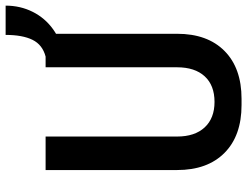

<svg xmlns="http://www.w3.org/2000/svg" viewBox="-118 -750 878 682"><g transform="rotate(-90 321.0 -409.0)"><path d="M289 10Q180 10 119 -50.5Q58 -111 58 -219V-686H177V-219Q177 -156 209.5 -121Q242 -86 300 -86Q359 -86 391 -121Q423 -156 423 -219V-686H542V-219Q542 -111 481 -50.5Q420 10 311 10ZM461 -621V-686Q503 -697 520.5 -732.5Q538 -768 538 -828H642Q642 -776 620 -732Q598 -688 557.5 -659Q517 -630 461 -621Z"/></g></svg>

Font: Chivo Mono Medium Medium
Style: Regular
Weight: 500
Monospace: yes
Version: Version 1.008